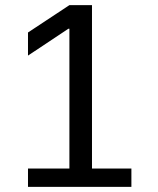

<svg xmlns="http://www.w3.org/2000/svg" viewBox="-20 -727 616 747"><path d="M337.9 -13.7H250V-615.2H246.1L88.9 -510.7V-600.6L250 -707H337.9ZM491.2 -71.3V0H88.9V-71.3Z"/></svg>

Font: Pretendard GOV Variable
Style: Regular
Weight: 400
Designer: Base glyphs from Inter by Rasmus Andersson; Hangul glyphs from Noto Sans CJK(Source Han Sans) by Jang Soo-young and Kang
Foundry: Kil Hyung-jin
Version: Version 1.307;Glyphs 3.2 (3192)